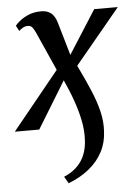

<svg xmlns="http://www.w3.org/2000/svg" viewBox="-78 -592 642 896"><g transform="rotate(-5 243.0 -144.0)"><path d="M116 -453Q109 -468 101.8 -477.2Q94.5 -486.5 81.5 -486.5Q68.5 -486.5 57.8 -480.5Q47 -474.5 39.5 -466.5L25.5 -492Q31.5 -500.5 48 -514Q64.5 -527.5 89.8 -538.2Q115 -549 148.5 -549Q168 -549 182.2 -542.5Q196.5 -536 206.2 -522.8Q216 -509.5 222 -489L267 -334.5L396.5 -537.5H507L294.5 -281Q327.5 -213.5 350.5 -158.8Q373.5 -104 384.5 -57Q395.5 -10 392.5 34.5Q390.5 86.5 367.8 130Q345 173.5 304 206.8Q263 240 207 261.5L188.5 229.5Q241.5 207.5 269.8 166Q298 124.5 300 65.5Q302.5 25.5 294 -19.5Q285.5 -64.5 268.2 -114.5Q251 -164.5 226 -219L92 0H-22.5L197.5 -270.5Z"/></g></svg>

Font: Merriweather 60pt Medium
Style: Italic
Weight: 500
Italic angle: -7.8°
Version: Version 2.101